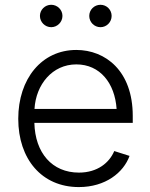

<svg xmlns="http://www.w3.org/2000/svg" viewBox="-20 -759 620 791"><path d="M304.7 11.7C414.6 11.7 488.8 -47.9 513.7 -116.7L450.7 -136.7C430.7 -88.9 381.8 -47.9 305.2 -47.9C194.8 -47.9 124.5 -128.9 121.6 -252.9H526.9V-281.7C526.9 -467.3 414.1 -553.2 294.4 -553.2C151.9 -553.2 55.2 -434.6 55.2 -269.5C55.2 -104 151.9 11.7 304.7 11.7ZM394 -647C419.4 -647 439.9 -668 439.9 -693.4C439.9 -718.8 419.4 -739.3 394 -739.3C368.2 -739.3 347.7 -718.8 347.7 -693.4C347.7 -668 368.2 -647 394 -647ZM190.9 -647C216.3 -647 237.3 -668 237.3 -693.4C237.3 -718.8 216.3 -739.3 190.9 -739.3C165.5 -739.3 144.5 -718.8 144.5 -693.4C144.5 -668 165.5 -647 190.9 -647ZM122.1 -310.1C127.9 -411.1 195.8 -493.7 294.4 -493.7C392.1 -493.7 453.1 -416.5 460.4 -310.1Z"/></svg>

Font: Raveo Light
Style: Regular
Weight: 300
Designer: Jakub Foglar, Rasmus Andersson (Inter)
Foundry: Jakubfoglar.com
Version: Version 1.100;Glyphs 3.2.3 (3260)